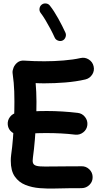

<svg xmlns="http://www.w3.org/2000/svg" viewBox="-20 -1070 596 1135"><path d="M26 -331.4Q29.1 -304.9 50.4 -288.5Q71.8 -272 98.3 -275Q138.4 -280 176.5 -281.7Q214.5 -283.4 256.3 -283.4Q299.3 -283.4 340.9 -281.2Q382.6 -279.1 424.1 -274Q450.6 -271 471.9 -287.5Q493.3 -304 496.3 -330.4Q499.4 -356.9 482.7 -378.3Q466.1 -399.7 439.6 -402.7Q394.7 -408.1 348.7 -410.9Q302.7 -413.8 256.3 -413.8Q212.3 -413.8 169.7 -411.4Q127.2 -409.1 82.4 -403.7Q55.9 -400.6 39.4 -379.3Q22.9 -357.9 26 -331.4ZM533.4 -678Q527.5 -704.1 504.7 -718.5Q481.9 -732.9 455.8 -726.8Q413 -717.2 355.5 -712.5Q298.1 -707.8 242.7 -707.8Q213 -707.8 182.9 -708.7Q152.8 -709.7 122.4 -711.7Q99 -713.3 83.1 -700.6Q67.1 -687.9 60 -670.1Q52.9 -652.3 54.3 -638.7Q58.7 -606.7 61 -581.1Q63.2 -555.5 64.2 -529.4Q65.2 -503.2 65.2 -468.8Q65.2 -418.9 63 -362.7Q60.8 -306.4 56.6 -252.5Q52.4 -198.6 46 -155Q44.7 -145.1 44.2 -136.5Q43.7 -127.9 43.7 -119.6Q43.7 -60.3 67.5 -26.4Q91.3 7.6 130.2 23.1Q169.2 38.6 215.1 42.2Q261.1 45.9 306.5 44.3Q351.8 42.7 387.2 42.7Q406.7 42.7 425.7 42.7Q444.7 42.7 463.5 42.2Q490.5 41.5 509.4 22.2Q528.3 2.9 527.6 -23.6Q527.2 -50.5 507.8 -69.2Q488.3 -87.9 461.3 -87.2Q443.6 -86.7 425.2 -86.7Q406.7 -86.7 387.2 -86.7Q324 -86.7 282.5 -85.8Q241 -85 216.9 -86.5Q192.9 -88.1 183 -95.6Q173.1 -103 173.1 -119.6Q173.1 -130.1 174.7 -139.6Q181.4 -187.4 186 -243.4Q190.7 -299.4 193.1 -357.5Q195.6 -415.5 195.6 -468.8Q195.6 -500.9 194.2 -526.6Q192.7 -552.4 190.7 -578.7Q203.2 -578 216.5 -577.7Q229.7 -577.4 242.7 -577.4Q303 -577.4 366.1 -582.5Q429.3 -587.5 484.6 -600.3Q510.4 -606.4 525 -629.2Q539.6 -651.9 533.4 -678ZM226.4 -1042.5Q215.6 -1033.9 213.6 -1019.4Q211.7 -1004.9 220.2 -993.7Q232.9 -977.5 248 -952.5Q263.1 -927.5 277.8 -899.8Q292.5 -872.1 303.3 -847.9Q308.8 -835.3 322.8 -830.1Q336.8 -824.8 349.4 -830.3Q361.9 -835.8 367.2 -850Q372.4 -864.1 366.9 -876.7Q349.1 -915.8 324.3 -960.6Q299.6 -1005.4 274.9 -1036.6Q266.4 -1047.9 251.8 -1049.5Q237.3 -1051.1 226.4 -1042.5Z"/></svg>

Font: Mikhak VF
Style: Regular
Weight: 100
Designer: Amin Abedi
Version: Version 3.001